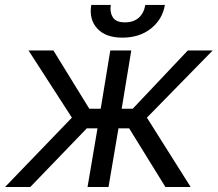

<svg xmlns="http://www.w3.org/2000/svg" viewBox="-23 -747 870 767"><path d="M264.2 -277 90.9 -545.5H190.3L333.8 -312.5H379.3L417.6 -545.5H501.4L463.1 -312.5H507.1L727.3 -545.5H826.7L563.9 -277L738.6 0H637.8L492.9 -234.4H450.3L410.5 0H326.7L366.5 -234.4H323.9L98 0H-2.8ZM341.6 -727.3H419.7Q414.8 -699.6 427.2 -678.6Q439.6 -657.7 476.6 -657.7Q509.9 -657.7 530.9 -675.8Q551.8 -693.9 557.5 -727.3H635.7Q626.1 -669.7 580.3 -633.2Q534.1 -596.6 465.9 -596.6Q398.8 -596.6 365.4 -633.2Q332 -669.7 341.6 -727.3Z"/></svg>

Font: Inter P
Style: Italic
Weight: 400
Italic angle: -9.40001°
Designer: Rasmus Andersson
Foundry: rsms
Version: Version 3.018;git-588b23468